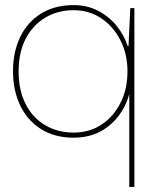

<svg xmlns="http://www.w3.org/2000/svg" viewBox="-20 -528 598 753"><path d="M487 205V-159Q466 -83 408.5 -35.5Q351 12 269 12Q194 12 140.5 -22Q87 -56 59 -115Q31 -174 31 -249Q31 -324 59 -382.5Q87 -441 140.5 -474.5Q194 -508 269 -508Q322 -508 365 -485.5Q408 -463 437.5 -426.5Q467 -390 481 -347H484L491 -496H507V205ZM269 -8Q330 -8 377.5 -39Q425 -70 452.5 -124.5Q480 -179 480 -248Q480 -315 452.5 -369.5Q425 -424 377.5 -456Q330 -488 269 -488Q206 -488 157 -458.5Q108 -429 80.5 -375.5Q53 -322 53 -248Q53 -174 80.5 -120Q108 -66 157 -37Q206 -8 269 -8Z"/></svg>

Font: DM Sans 36pt Thin
Style: Regular
Weight: 250
Designer: Colophon Foundry, Jonny Pinhorn
Foundry: Colophon Foundry
Version: Version 4.004;gftools[0.9.30]